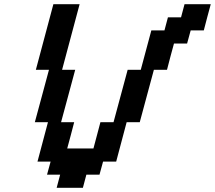

<svg xmlns="http://www.w3.org/2000/svg" viewBox="-20 -895 1024 915"><path d="M250 0H375L391.6 -62.5H454.1L471.2 -125H533.7L583.5 -312.5H646Q657.2 -354.5 679.7 -437.7Q702.1 -521 713.4 -562.5H775.9Q781.2 -583.5 792.2 -625.2Q803.2 -667 809.1 -687.5H871.6L888.7 -750H951.2Q956.5 -770.5 967.5 -812.5Q978.5 -854.5 984.4 -875H859.4L842.8 -812.5H780.3L763.7 -750H701.2L650.9 -562.5H588.4Q577.1 -521 554.7 -437.5Q532.2 -354 521 -312.5H458.5Q452.6 -291.5 441.9 -249.8Q431.2 -208 425.3 -187.5H300.3Q306.2 -208 317.1 -249.8Q328.1 -291.5 333.5 -312.5H271Q282.2 -354 304.7 -437.3Q327.1 -520.5 338.4 -562.5H275.9L359.4 -875H234.4L150.9 -562.5H213.4Q202.1 -520.5 179.7 -437.3Q157.2 -354 146 -312.5H208.5L158.7 -125H221.2L204.1 -62.5H266.6Z"/></svg>

Font: Faithful 32x
Style: Oblique
Weight: 400
Foundry: Faithful Resource Pack
Version: Version 1.0; January 27, 2023